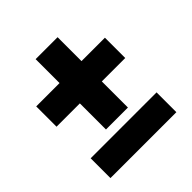

<svg xmlns="http://www.w3.org/2000/svg" viewBox="-172 -757 884 884"><g transform="rotate(-45 269.5 -315.5)"><path d="M488.3 -475.6V-343.3H335.9V-173.3H192.9V-343.3H41V-475.6H192.9V-631.3H335.9V-475.6ZM478.5 -129.4V-0.5H49.3V-129.4Z"/></g></svg>

Font: Vazirmatn RD UI FD Black
Style: Regular
Weight: 900
Designer: Saber Rastikerdar
Foundry: Saber Rastikerdar
Version: Version 33.003